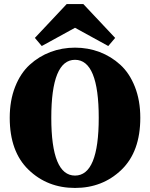

<svg xmlns="http://www.w3.org/2000/svg" viewBox="-20 -907 740 947"><path d="M350 -770 186 -680 152 -720 309 -887H391L548 -720L514 -680ZM467 -326Q467 -612 350 -612Q233 -612 233 -326Q233 -41 350 -41Q467 -41 467 -326ZM672 -326Q672 -159 579 -69.5Q486 20 350 20Q214 20 121 -69.5Q28 -159 28 -326Q28 -411 54.5 -478.5Q81 -546 126.5 -587.5Q172 -629 229 -650.5Q286 -672 350 -672Q414 -672 471 -650.5Q528 -629 573.5 -587.5Q619 -546 645.5 -478.5Q672 -411 672 -326Z"/></svg>

Font: TypoPRO Source Serif Pro
Style: Regular
Weight: 900
Designer: Frank Grießhammer
Foundry: Adobe Systems Incorporated
Version: Version 1.017;PS 1.0;hotconv 1.0.79;makeotf.lib2.5.61930